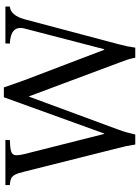

<svg xmlns="http://www.w3.org/2000/svg" viewBox="117 -830 721 995"><g transform="rotate(-90 477.5 -332.5)"><path d="M226 8Q222 -18 218.5 -35.5Q215 -53 208 -79L86 -565Q78 -600 69.5 -615.5Q61 -631 48.5 -636Q36 -641 16 -642V-665H250L249 -642Q209 -641 191 -635.5Q173 -630 171 -614Q169 -598 177 -565L281 -153H283L471 -673H522Q532 -645 541 -618.5Q550 -592 560 -565L717 -153H720L827 -565Q846 -638 749 -642L750 -665H941V-642Q895 -638 875 -565L746 -79Q739 -53 735.5 -35.5Q732 -18 728 8H676Q671 -18 665 -35.5Q659 -53 649 -79L476 -542H474L303 -79Q293 -51 288.5 -34.5Q284 -18 278 8Z"/></g></svg>

Font: Bona Nova SC
Style: Regular
Weight: 400
Designer: Mateusz Machalski
Foundry: Capitalics
Version: Version 4.001; ttfautohint (v1.8.4.7-5d5b)